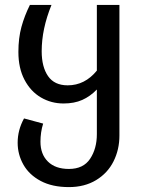

<svg xmlns="http://www.w3.org/2000/svg" viewBox="-20 -547 599 783"><path d="M467 -527V6Q467 63 443 111Q419 159 372 187.5Q325 216 261 216Q193 216 146 191Q99 166 75.5 124.5Q52 83 52 35Q52 -17 78 -64L156 -43Q145 -8 145 31Q145 82 175.5 112Q206 142 261 142Q320 142 347.5 100.5Q375 59 375 0V-182Q348 -154 315.5 -139.5Q283 -125 239 -125Q189 -125 147 -149.5Q105 -174 80 -221.5Q55 -269 55 -335Q55 -392 67.5 -437.5Q80 -483 102 -527H190Q150 -429 150 -338Q150 -274 176 -236.5Q202 -199 256 -199Q326 -199 375 -259V-527Z"/></svg>

Font: Fira GO
Style: Regular
Weight: 400
Designer: Carrois Corporate
Foundry: Carrois Corporate GbR
Version: Version 0.300